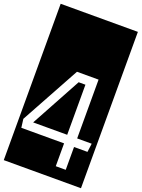

<svg xmlns="http://www.w3.org/2000/svg" viewBox="-214 -1004 962 1304"><g transform="rotate(20 267.0 -352.0)"><path d="M-12 -917H546V213H-12ZM406 131V-34H503L511 -96H406V-521H250L17 -96L25 -34H334V131ZM334 -96H88L285 -458H334Z"/></g></svg>

Font: Zilla Slab Highlight Regular
Style: Regular
Weight: 400
Designer: Typotheque Type Foundry
Foundry: Typotheque type foundry
Version: Version 1.1; 2017; ttfautohint (v1.6)